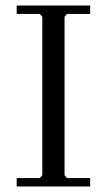

<svg xmlns="http://www.w3.org/2000/svg" viewBox="-20 -670 384 690"><path d="M304 0H40V-30H123L132 -40V-610L123 -620H40V-650H304V-620H221L212 -610V-40L221 -30H304Z"/></svg>

Font: EB Squaramond
Style: Regular
Weight: 400
Designer: Jake Brussel Faria
Foundry: Jake Brussel Faria
Version: Version 0.002